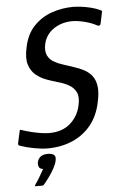

<svg xmlns="http://www.w3.org/2000/svg" viewBox="-59 -718 598 949"><g transform="rotate(-5 240.5 -243.5)"><path d="M11 -30 24 -89Q25 -95 28.5 -94.5Q32 -94 39 -91Q57 -85 81 -79Q105 -73 128.5 -69.5Q152 -66 169 -66Q234 -66 274 -101.5Q314 -137 325 -191Q334 -231 322.5 -254.5Q311 -278 287 -291.5Q263 -305 233 -313Q208 -320 179 -330.5Q150 -341 126.5 -360Q103 -379 92.5 -412Q82 -445 94 -498Q107 -562 144.5 -601.5Q182 -641 233.5 -659Q285 -677 340 -677Q356 -677 380.5 -674Q405 -671 430.5 -664.5Q456 -658 473 -649Q478 -648 480 -645Q482 -642 480 -637L469 -584Q465 -566 446 -578Q431 -586 411 -592.5Q391 -599 369.5 -603Q348 -607 331 -607Q277 -607 237 -579.5Q197 -552 187 -505Q180 -471 190.5 -449.5Q201 -428 222.5 -416Q244 -404 270 -396Q296 -388 319 -380Q347 -371 370 -358.5Q393 -346 408 -326Q423 -306 427 -275Q431 -244 421 -198Q407 -130 370 -84.5Q333 -39 277.5 -15Q222 9 154 9Q125 9 88 2Q51 -5 22 -15Q15 -17 12 -20.5Q9 -24 11 -30ZM188 73Q185 89 173.5 110Q162 131 147.5 151Q133 171 121 185Q116 190 112 190Q105 190 95.5 190Q86 190 78 190Q75 189 75.5 187.5Q76 186 80 179Q89 167 102 145Q115 123 123 108Q107 107 102.5 96Q98 85 100 74Q103 57 115.5 46.5Q128 36 152 36Q172 36 182.5 43.5Q193 51 188 73Z"/></g></svg>

Font: Glory Medium
Style: Italic
Weight: 500
Italic angle: -12°
Version: Version 1.011